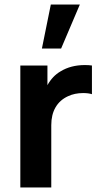

<svg xmlns="http://www.w3.org/2000/svg" viewBox="-20 -830 452 850"><path d="M205 -810H333.5L250.5 -615H165.5ZM356 -542Q373 -542 387 -540V-413Q371.5 -418 348.5 -418Q310.5 -418 281 -404Q245 -387.5 226 -355Q207 -322.5 207 -276V0H70V-540H190V-453Q212.5 -493.5 248 -514Q293.5 -542 356 -542Z"/></svg>

Font: Hauora ExtraBold
Style: Regular
Weight: 800
Designer: Wayne Shih
Foundry: WCYS
Version: Version 1.001